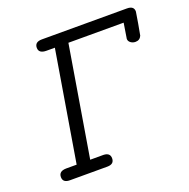

<svg xmlns="http://www.w3.org/2000/svg" viewBox="-112 -718 811 826"><g transform="rotate(-20 293.0 -305.5)"><path d="M39.1 -25.9Q39.1 -52.7 73.2 -53.2Q73.2 -53.2 121.1 -53.2L205.1 -558.1H167Q131.8 -558.1 131.8 -584Q131.8 -610.8 165 -610.8H554.2Q586.4 -610.8 585.9 -585Q585.9 -581.1 577.4 -533Q568.8 -484.9 567.9 -481Q560.1 -462.9 540 -462.9Q527.8 -462.9 518.3 -470Q508.8 -477.1 508.8 -487.8Q508.8 -491.7 520 -558.1H267.1L183.1 -53.2H244.1Q273.9 -52.2 273.9 -26.9Q273.9 0 242.2 0H70.8Q39.1 0 39.1 -25.9Z"/></g></svg>

Font: CMU Typewriter Text
Style: LightOblique
Weight: 200
Italic angle: -9.46001°
Version: Version 0.7.0